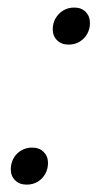

<svg xmlns="http://www.w3.org/2000/svg" viewBox="-20 -481 268 508"><path d="M65 -90.5Q84 -90.5 95.5 -79Q107 -67.5 107 -50Q107 -34 99.8 -21Q92.5 -8 79.8 -0.2Q67 7.5 50.5 7.5Q31.5 7.5 20 -4Q8.5 -15.5 8.5 -33Q8.5 -49 15.8 -62Q23 -75 36 -82.8Q49 -90.5 65 -90.5ZM176.5 -461Q195.5 -461 206.8 -449.5Q218 -438 218 -420.5Q218 -404.5 210.8 -391.5Q203.5 -378.5 190.8 -370.8Q178 -363 161.5 -363Q142.5 -363 131 -374.5Q119.5 -386 119.5 -403.5Q119.5 -419.5 127 -432.5Q134.5 -445.5 147.2 -453.2Q160 -461 176.5 -461Z"/></svg>

Font: Newsreader 36pt Light
Style: Italic
Weight: 300
Italic angle: -17°
Designer: Hugues Gentile
Foundry: Production Type
Version: Version 1.003